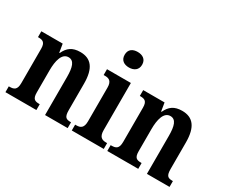

<svg xmlns="http://www.w3.org/2000/svg" viewBox="-120 -1111 1715 1456"><g transform="rotate(30 737.5 -383.0)"><path d="M16 0H287V-51H283C245 -51 223 -59 223 -116V-311C223 -393 241 -469 299 -469C348 -469 363 -418 363 -333V0H561V-51H557C518 -51 500 -60 500 -122V-354C500 -490 450 -548 357 -548C287 -548 250 -519 224 -463H220L208 -536H21V-485H25C63 -485 86 -476 86 -420V-120C86 -60 61 -51 22 -51H16Z M733 -630C775 -630 810 -651 810 -698C810 -746 775 -766 733 -766C690 -766 657 -746 657 -698C657 -651 690 -630 733 -630ZM597 0H877V-51H867C831 -51 805 -64 805 -123V-536H596V-485H609C644 -485 669 -472 669 -417V-122C669 -64 644 -51 607 -51H597Z M908 0H1179V-51H1175C1137 -51 1115 -59 1115 -116V-311C1115 -393 1133 -469 1191 -469C1240 -469 1255 -418 1255 -333V0H1453V-51H1449C1410 -51 1392 -60 1392 -122V-354C1392 -490 1342 -548 1249 -548C1179 -548 1142 -519 1116 -463H1112L1100 -536H913V-485H917C955 -485 978 -476 978 -420V-120C978 -60 953 -51 914 -51H908Z"/></g></svg>

Font: Noto Serif Condensed
Style: Bold
Weight: 700
Width: 3
Designer: Monotype Design Team
Foundry: Monotype Imaging Inc.
Version: Version 2.015